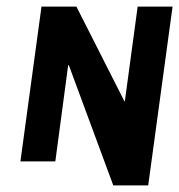

<svg xmlns="http://www.w3.org/2000/svg" viewBox="-20 -490 544 583"><path d="M187 -292H189L324 73H430L504 -470H398L359 -182H358L212 -470H106L42 0H148Z"/></svg>

Font: Hussar Tani
Style: Kurs
Weight: 700
Foundry: Cannot Into Space Fonts
Version: Version 0.92